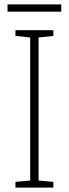

<svg xmlns="http://www.w3.org/2000/svg" viewBox="-20 -851 312 871"><path d="M258 -831H14V-798H258ZM222 0V-26L155 -32V-681L222 -688V-714H50V-688L117 -681V-32L50 -26V0Z"/></svg>

Font: Noto Sans Thai Looped SemiCondensed ExtraLight
Style: Regular
Weight: 200
Width: 4
Designer: Sasikarn Vongin, Ben Mitchell
Foundry: The Fontpad Ltd
Version: Version 1.001